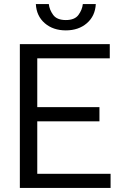

<svg xmlns="http://www.w3.org/2000/svg" viewBox="-20 -928 607 948"><path d="M78 0V-710H522V-640H164V-399H471V-329H164V-70H526V0ZM305 -778Q242 -778 201 -813.5Q160 -849 157 -908H221Q224 -880 242.5 -854.5Q261 -829 305 -829Q349 -829 367.5 -854.5Q386 -880 389 -908H453Q450 -849 409 -813.5Q368 -778 305 -778Z"/></svg>

Font: Special Gothic
Style: Regular
Weight: 400
Designer: Alistair McCready
Foundry: Monolith
Version: Version 1.010; ttfautohint (v1.8.4.7-5d5b)